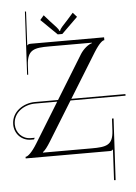

<svg xmlns="http://www.w3.org/2000/svg" viewBox="-129 -976 860 1213"><g transform="rotate(-5 301.5 -369.5)"><path d="M299 -763 401 -863 376 -891 338 -848C310 -817 290 -799 287 -784H282C279 -799 258 -817 230 -848L192 -891L168 -863L270 -763ZM560 -719H98C82 -719 79 -717 72 -710L83 -924L76 -925L55 -526L61.8 -525.2L65 -585C70.4 -684 114 -692 210 -692H480V-689C456.5 -683 426 -658 406 -627L235.7 -350L89 -350C18 -350 -60 -303 -60 -220C-60 -163 -17 -115 44 -115H63L68 -125H44C-11 -125 -50 -168 -50 -220C-50 -296 21 -340 89 -340L229.6 -340L74 -87C40.9 -33.1 14 -10 0 -10V0H529C545 0 546 -1 553 -8H554L544 185.5L554 186L575 -203L565 -203.5L561 -127C556 -35 514 -27 420 -27H112V-30C126 -40 141.9 -61.1 161 -92L313.9 -340L663 -340V-350L320.1 -350L494 -632C529 -687 549 -701 560 -701Z"/></g></svg>

Font: FoglihtenNo04
Style: Regular
Weight: 500
Designer: gluk (gluksza@wp.pl)
Foundry: gluk (gluksza@wp.pl)
Version: Version 0.70